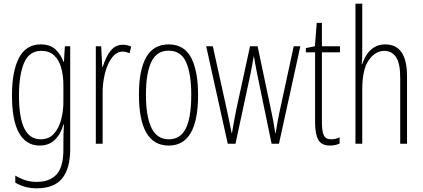

<svg xmlns="http://www.w3.org/2000/svg" viewBox="-20 -780 2297 1042"><path d="M201 -539Q253 -539 282 -511Q311 -483 324 -445H327L332 -529H361V29Q361 134 317.5 188Q274 242 179 242Q114 242 63 211V173Q92 190 119 198.5Q146 207 179 207Q251 207 287.5 166Q324 125 324 33V-8Q324 -30 324.5 -52Q325 -74 327 -104H324Q311 -54 278.5 -22Q246 10 195 10Q123 10 84 -57Q45 -124 45 -263Q45 -393 83 -466Q121 -539 201 -539ZM205 -504Q138 -504 110.5 -438.5Q83 -373 83 -263Q83 -140 112.5 -82Q142 -24 200 -24Q245 -24 272 -53.5Q299 -83 311.5 -129.5Q324 -176 324 -226V-317Q324 -370 312 -412.5Q300 -455 273.5 -479.5Q247 -504 205 -504Z M646 -537Q656 -537 668.5 -535Q681 -533 692 -527L683 -491Q676 -494 666 -497Q656 -500 645 -500Q619 -500 599 -480Q579 -460 565 -427.5Q551 -395 544 -355.5Q537 -316 537 -278V0H500V-529H529L535 -416H537Q546 -444 559.5 -472Q573 -500 594 -518.5Q615 -537 646 -537Z M1055 -265Q1055 10 896 10Q734 10 734 -267Q734 -400 773.5 -469.5Q813 -539 895 -539Q980 -539 1017.5 -466.5Q1055 -394 1055 -265ZM772 -267Q772 -148 802 -86Q832 -24 896 -24Q959 -24 988.5 -83Q1018 -142 1018 -266Q1018 -378 990.5 -441.5Q963 -505 895 -505Q830 -505 801 -443.5Q772 -382 772 -267Z M1376 -377Q1371 -402 1366.5 -426.5Q1362 -451 1358 -474H1357Q1353 -451 1348.5 -426Q1344 -401 1339 -377L1258 0H1216L1099 -529H1135L1212 -180Q1219 -148 1225 -118Q1231 -88 1237 -58H1239Q1242 -80 1249 -116Q1256 -152 1262 -184L1337 -529H1378L1452 -178Q1464 -123 1474 -57H1476Q1480 -83 1483 -99.5Q1486 -116 1488.5 -130Q1491 -144 1495 -163L1574 -529H1610L1494 0H1454Z M1777 -24Q1790 -24 1802 -27Q1814 -30 1823 -35V-1Q1812 4 1799.5 7Q1787 10 1771 10Q1724 10 1707 -22Q1690 -54 1690 -116V-496H1640V-519L1689 -529L1699 -656H1727V-529H1825V-496H1727V-115Q1727 -69 1737 -46.5Q1747 -24 1777 -24Z M1946 -503Q1946 -480 1945.5 -464.5Q1945 -449 1943 -432H1946Q1954 -458 1969.5 -482.5Q1985 -507 2010 -523Q2035 -539 2071 -539Q2189 -539 2189 -366V0H2152V-358Q2152 -438 2128.5 -471Q2105 -504 2066 -504Q2017 -504 1981.5 -454Q1946 -404 1946 -294V0H1909V-760H1946Z"/></svg>

Font: Noto Sans Arabic ExtCond ExtLt
Style: Regular
Weight: 200
Width: 2
Designer: Monotype Design Team, Nadine Chahine, Nizar Qandah and Khaled Hosny
Foundry: Monotype Imaging Inc.
Version: Version 2.012; ttfautohint (v1.8.4.7-5d5b)